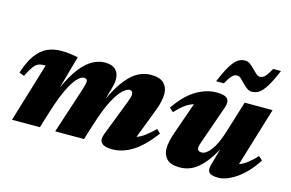

<svg xmlns="http://www.w3.org/2000/svg" viewBox="-88 -872 1651 1091"><g transform="rotate(15 738.0 -326.5)"><path d="M873.5 -141.5Q813 -60 754 -22.5Q695 15 634 15Q540.5 15 568 -56.5L647 -260.5Q655.5 -283 659 -294.8Q662.5 -306.5 662.5 -314.5Q662.5 -337 643 -337Q628 -337 604.5 -316.5Q581 -296 552.8 -243.2Q524.5 -190.5 493.5 -92.5L464.5 0H295L383 -269Q390 -291 392.5 -302Q395 -313 395 -318Q395 -336.5 374.5 -336.5Q358 -336.5 335.5 -313Q313 -289.5 287.2 -236.2Q261.5 -183 233.5 -92.5L205 0H41L146 -347H138.5Q118.5 -347 104 -341.2Q89.5 -335.5 75.5 -316.8Q61.5 -298 42 -258.5L12.5 -270Q35 -339.5 64.2 -378.8Q93.5 -418 129.5 -434.2Q165.5 -450.5 208.5 -450.5Q238 -450.5 259.2 -448Q280.5 -445.5 310 -440L255.5 -245.5Q292 -326.5 328.2 -371Q364.5 -415.5 399.5 -433.2Q434.5 -451 468.5 -451Q510 -451 531 -430.8Q552 -410.5 552 -374Q552 -353 544.5 -326.5L524 -253.5Q560.5 -330 595.8 -373Q631 -416 666.5 -433.5Q702 -451 739 -451Q792.5 -451 815.8 -427Q839 -403 839 -365.5Q839 -346.5 834 -321.2Q829 -296 817.5 -266.5L749.5 -89Q773.5 -97.5 797.5 -115.5Q821.5 -133.5 851.5 -162.5Z M1200 -46.5 1227 -142.5Q1184 -64 1137 -24.5Q1090 15 1031 15Q977.5 15 954.2 -9Q931 -33 931 -70.5Q931 -108 952.5 -169.5L1016.5 -352.5Q990 -345 965.8 -327.2Q941.5 -309.5 913 -278.5L890 -298.5Q944.5 -379 1004.8 -415Q1065 -451 1125 -451Q1173 -451 1188.5 -433.8Q1204 -416.5 1191 -379.5L1119.5 -175.5Q1111.5 -152.5 1107.8 -141Q1104 -129.5 1104 -121.5Q1104 -99 1129.5 -99Q1154.5 -99 1183.5 -136.8Q1212.5 -174.5 1236.5 -253L1293 -436H1457L1352 -90Q1375 -98.5 1398.8 -116.2Q1422.5 -134 1450.5 -164L1473.5 -144Q1422.5 -66 1363.8 -25.5Q1305 15 1257.5 15Q1218 15 1204.2 1.2Q1190.5 -12.5 1200 -46.5ZM1445.5 -663Q1418.5 -598.5 1397.2 -564.8Q1376 -531 1356.8 -518.8Q1337.5 -506.5 1315.5 -506.5Q1299.5 -506.5 1285.8 -516.8Q1272 -527 1259.5 -540.2Q1247 -553.5 1235.5 -563.8Q1224 -574 1212.5 -574Q1196.5 -574 1183.5 -561.2Q1170.5 -548.5 1150 -511.5H1104.5Q1131.5 -576 1152.8 -609.8Q1174 -643.5 1193.2 -655.8Q1212.5 -668 1234.5 -668Q1250.5 -668 1264.2 -657.8Q1278 -647.5 1290.5 -634.2Q1303 -621 1314.5 -610.8Q1326 -600.5 1337.5 -600.5Q1353.5 -600.5 1366.8 -613.5Q1380 -626.5 1400 -663Z"/></g></svg>

Font: Newsreader Text ExtraBold
Style: Italic
Weight: 800
Italic angle: -17°
Designer: Hugues Gentile
Foundry: Production Type
Version: Version 1.001